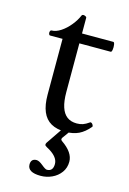

<svg xmlns="http://www.w3.org/2000/svg" viewBox="-111 -548 552 824"><g transform="rotate(15 164.5 -136.0)"><path d="M94.2 -123.5V-371.1H39.1Q34.7 -371.1 33 -376.7Q31.2 -382.3 33 -387.9Q34.7 -393.6 39.1 -393.6Q58.6 -393.6 80.1 -407.7Q101.6 -421.9 119.6 -444.1Q137.7 -466.3 147 -488.8Q148.4 -492.2 152.1 -492.9Q155.8 -493.7 160.2 -492.2Q164.6 -490.7 166.7 -489Q168.9 -487.3 168.9 -483.9V-415H308.1Q312.5 -415 314.2 -404.1Q315.9 -393.1 314.2 -382.1Q312.5 -371.1 308.1 -371.1H168.9V-154.8Q168.9 -114.3 177.5 -88.1Q186 -62 203.1 -49.1Q220.2 -36.1 246.6 -36.1Q261.7 -36.1 273.7 -40.3Q285.6 -44.4 300.8 -55.2Q304.2 -57.6 308.3 -54.7Q312.5 -51.8 314.7 -46.6Q316.9 -41.5 315.4 -39.6Q293 -12.7 268.1 -0.7Q243.2 11.2 209.5 11.2Q170.4 11.2 144.8 -3.4Q119.1 -18.1 106.7 -47.9Q94.2 -77.6 94.2 -123.5ZM96.7 186Q96.7 173.3 103 166.7Q109.4 160.2 121.6 160.2Q132.8 160.2 150.4 174.8Q167.5 189 174.3 189Q201.7 189 201.7 156.2Q201.7 122.6 149.9 95.7Q140.6 90.8 140.6 86.4Q140.6 81.5 143.1 77.6L199.2 -4.9H234.9L203.1 39.1Q200.7 43 200.7 46.4Q200.7 49.8 206.1 53.7Q258.8 89.8 258.8 130.9Q258.8 158.2 243.9 178.7Q229 199.2 205.1 210.2Q181.2 221.2 154.8 221.2Q126 221.2 111.3 212.4Q96.7 203.6 96.7 186Z"/></g></svg>

Font: Junicode Two Beta VF
Style: Regular
Weight: 400
Designer: Peter S. Baker
Foundry: Briery Creek Software
Version: Version 1.031 beta; ttfautohint (v1.8.1.43-b0c9)